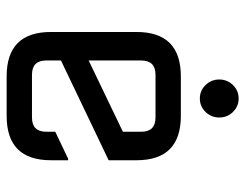

<svg xmlns="http://www.w3.org/2000/svg" viewBox="-102 -654 755 592"><g transform="rotate(90 276.0 -357.5)"><path d="M336.9 0Q336.9 0 214.8 0Q78.1 0 78.1 -136.7V-400.4Q78.1 -537.1 214.8 -537.1H336.9Q473.6 -537.1 473.6 -400.4V-314.5L166 -167.5V-122.1Q166 -78.1 210 -78.1H341.8Q385.7 -78.1 385.7 -122.1V-149.9L468.8 -189.5H473.6V-136.7Q473.6 0 336.9 0ZM166 -252.9 385.7 -358.4V-415Q385.7 -459 341.8 -459H210Q166 -459 166 -415ZM241.7 -697.8Q258.8 -715.3 283.2 -715.3Q307.6 -715.3 324.7 -697.8Q341.8 -680.2 341.8 -655.5Q341.8 -630.9 324.7 -613.3Q307.6 -595.7 283.2 -595.7Q258.8 -595.7 241.7 -613.3Q224.6 -630.9 224.6 -655.5Q224.6 -680.2 241.7 -697.8Z"/></g></svg>

Font: Nova Square
Style: Book
Weight: 400
Designer: Wojciech Kalinowski "wmk69" (wmk69@o2.pl)
Foundry: Wojciech Kalinowski "wmk69" (wmk69@o2.pl)
Version: Version 3.1.0; 2021-05-23